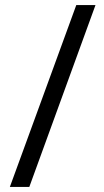

<svg xmlns="http://www.w3.org/2000/svg" viewBox="-20 -737 411 760"><path d="M358 -717 96 3H19L282 -717Z"/></svg>

Font: Noto Sans Myanmar ExtraCondensed
Style: Regular
Weight: 400
Width: 2
Designer: Monotype Design Team
Foundry: Monotype Imaging Inc.
Version: Version 2.107; ttfautohint (v1.8.4.7-5d5b)